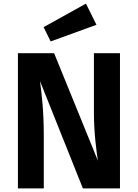

<svg xmlns="http://www.w3.org/2000/svg" viewBox="-20 -1041 761 1061"><path d="M455 -1021 221 -891 260 -812 513 -904ZM643 -747H499V-419C499 -308 513 -204 521 -153L279 -747H79V0H222V-291C222 -429 210 -526 201 -593L438 0H643Z"/></svg>

Font: Glow Sans SC Normal
Style: Bold
Weight: 700
Designer: Ryoko NISHIZUKA (kana, bopomofo & ideographs); Paul D. Hunt (Latin, Greek & Cyrillic); Sandoll Communications, Soo-young
Version: Version 0.93